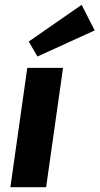

<svg xmlns="http://www.w3.org/2000/svg" viewBox="-20 -775 412 795"><path d="M241 -494 171 0H23L93 -494ZM318 -755 372 -649 135 -541 99 -603Z"/></svg>

Font: Exo 2
Style: Bold Italic
Weight: 700
Italic angle: -8°
Designer: Natanael Gama
Foundry: Natanael Gama
Version: Version 2.010